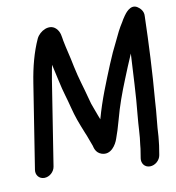

<svg xmlns="http://www.w3.org/2000/svg" viewBox="-84 -748 829 906"><g transform="rotate(-10 330.5 -295.0)"><path d="M185.1 -446C186.4 -453.9 187.6 -460.1 189.8 -469.5C200.4 -425.5 214 -354.6 225.5 -318.3C237.5 -279.9 247.7 -230.4 261.3 -193.4C269.1 -172.1 277.4 -150.2 287.3 -126.2C296.2 -106.8 303.7 -81.4 312.7 -59.6C314.5 -55.1 317.3 -25.7 346.8 -15.7C390.8 -0.8 418.3 -46.4 427.1 -73.4C438.5 -104.1 441.7 -116.6 453.7 -158C471.3 -224.4 492.8 -282.4 517 -341.9C532.6 -380.2 547.8 -418.4 565.1 -457.2C559.4 -362.4 555.8 -259.9 545.8 -163.7C540.8 -116.4 540.7 -67.8 533.9 -25C532.9 -18.7 532.8 -11.7 532.1 -7L525 38C521.4 61 535.9 83 562 83C586.7 83 610.1 62.8 614 38L621.1 -7C622.1 -13.2 622.8 -19.6 623.4 -28C624.3 -33.7 625.4 -43.2 625.6 -49.4C627.8 -103.8 636 -156 638.9 -216.3C650.6 -353.3 656.8 -488.2 660.4 -620.1C662.3 -644.5 645 -660.1 633.9 -667.1C601.6 -687.7 573.5 -645.3 568 -637.9C560.5 -627.6 554.7 -617.7 551.1 -611C533.6 -584.1 520.3 -557.1 505.9 -525.7C489.8 -494 474.9 -462 459.4 -424.1C426.6 -343.4 394.9 -268.9 369.4 -176.6C366.8 -182.5 363.9 -189.9 361.3 -197.4L347 -236.1C341.9 -248.2 337.1 -263.4 331.9 -284.5C317.6 -340.6 302.7 -381.9 290.1 -442.4C278.8 -500.6 270.1 -527.8 261.6 -572.3C258 -590.7 258.5 -614.7 238.6 -633.7C209.3 -661.8 161.3 -636.7 145.1 -603.5C117.7 -543.6 99.8 -475.9 87.9 -400L24.2 5C20.4 29.1 36.4 50 61.6 50C86.8 50 109.4 29.1 113.2 5L176.9 -400C179.4 -416.1 182.8 -431.3 185.1 -446Z"/></g></svg>

Font: Just Breathe
Style: BdObl3
Weight: 400
Foundry: Cannot Into Space Fonts
Version: Version 0.72